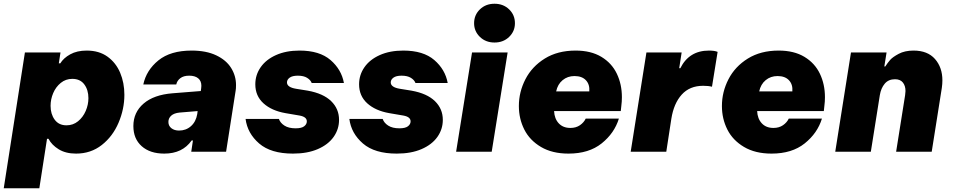

<svg xmlns="http://www.w3.org/2000/svg" viewBox="-32 -810 5086 1025"><path d="M-12 195 101 -530H291L282 -472H290Q307 -500 343 -520Q379 -540 431 -540Q497 -540 542 -507.5Q587 -475 609.5 -421.5Q632 -368 632 -304Q632 -228 601 -155Q570 -82 511.5 -36Q453 10 374 10Q319 10 281.5 -13Q244 -36 227 -69H219L178 195ZM323 -141Q358 -141 384.5 -162.5Q411 -184 425.5 -217.5Q440 -251 440 -286Q440 -330 418 -359.5Q396 -389 354 -389Q319 -389 292.5 -367.5Q266 -346 252 -313Q238 -280 238 -245Q238 -201 260 -171Q282 -141 323 -141Z M1228 -356Q1228 -336 1226 -326L1175 0H989L998 -60H991Q942 10 845 10Q769 10 724.5 -29.5Q680 -69 680 -137Q680 -210 734.5 -257Q789 -304 889 -312L1040 -324L1042 -339Q1043 -344 1043 -352Q1043 -378 1026 -392Q1009 -406 978 -406Q948 -406 930.5 -392.5Q913 -379 909 -359H733Q749 -435 813.5 -487.5Q878 -540 991 -540Q1069 -540 1122.5 -514.5Q1176 -489 1202 -447Q1228 -405 1228 -356ZM1021 -201 1023 -217 926 -209Q897 -206 882 -192.5Q867 -179 867 -159Q867 -138 883 -125.5Q899 -113 924 -113Q961 -113 987.5 -136.5Q1014 -160 1021 -201Z M1279 -175H1457Q1464 -154 1486.5 -139.5Q1509 -125 1546 -125Q1578 -125 1592 -136Q1606 -147 1606 -162Q1606 -186 1568 -193L1492 -206Q1418 -219 1374.5 -258.5Q1331 -298 1331 -360Q1331 -410 1359.5 -451Q1388 -492 1441.5 -516Q1495 -540 1567 -540Q1674 -540 1732.5 -489.5Q1791 -439 1804 -367H1632Q1626 -383 1607.5 -394.5Q1589 -406 1558 -406Q1529 -406 1514.5 -395.5Q1500 -385 1500 -370Q1500 -344 1549 -336L1611 -326Q1694 -311 1736 -270Q1778 -229 1778 -170Q1778 -120 1749 -79Q1720 -38 1664.5 -14Q1609 10 1532 10Q1414 10 1351.5 -44Q1289 -98 1279 -175Z M1833 -175H2011Q2018 -154 2040.5 -139.5Q2063 -125 2100 -125Q2132 -125 2146 -136Q2160 -147 2160 -162Q2160 -186 2122 -193L2046 -206Q1972 -219 1928.5 -258.5Q1885 -298 1885 -360Q1885 -410 1913.5 -451Q1942 -492 1995.5 -516Q2049 -540 2121 -540Q2228 -540 2286.5 -489.5Q2345 -439 2358 -367H2186Q2180 -383 2161.5 -394.5Q2143 -406 2112 -406Q2083 -406 2068.5 -395.5Q2054 -385 2054 -370Q2054 -344 2103 -336L2165 -326Q2248 -311 2290 -270Q2332 -229 2332 -170Q2332 -120 2303 -79Q2274 -38 2218.5 -14Q2163 10 2086 10Q1968 10 1905.5 -44Q1843 -98 1833 -175Z M2499 -686Q2499 -730 2530 -760Q2561 -790 2608 -790Q2655 -790 2686 -760Q2717 -730 2717 -686Q2717 -643 2686 -613Q2655 -583 2608 -583Q2561 -583 2530 -613Q2499 -643 2499 -686ZM2593 0H2403L2488 -530H2678Z M2738 -244Q2738 -319 2773 -387Q2808 -455 2876.5 -497.5Q2945 -540 3041 -540Q3123 -540 3178.5 -506.5Q3234 -473 3261 -416.5Q3288 -360 3288 -291Q3288 -268 3285 -245L3282 -217H2926Q2928 -176 2951 -151.5Q2974 -127 3013 -127Q3043 -127 3064 -141.5Q3085 -156 3095 -177H3272Q3248 -99 3180 -44.5Q3112 10 3003 10Q2916 10 2856 -25.5Q2796 -61 2767 -118.5Q2738 -176 2738 -244ZM3114 -322Q3117 -359 3096 -381.5Q3075 -404 3035 -404Q2998 -404 2971.5 -382Q2945 -360 2937 -322Z M3335 0 3419 -530H3607L3594 -446H3600Q3647 -540 3753 -540Q3783 -540 3799 -533L3769 -347Q3750 -352 3722 -352Q3650 -352 3607.5 -305Q3565 -258 3552 -176L3525 0Z M3822 -244Q3822 -319 3857 -387Q3892 -455 3960.5 -497.5Q4029 -540 4125 -540Q4207 -540 4262.5 -506.5Q4318 -473 4345 -416.5Q4372 -360 4372 -291Q4372 -268 4369 -245L4366 -217H4010Q4012 -176 4035 -151.5Q4058 -127 4097 -127Q4127 -127 4148 -141.5Q4169 -156 4179 -177H4356Q4332 -99 4264 -44.5Q4196 10 4087 10Q4000 10 3940 -25.5Q3880 -61 3851 -118.5Q3822 -176 3822 -244ZM4198 -322Q4201 -359 4180 -381.5Q4159 -404 4119 -404Q4082 -404 4055.5 -382Q4029 -360 4021 -322Z M4427 0 4511 -530H4701L4689 -455H4694Q4707 -475 4720 -490Q4733 -505 4765.5 -522.5Q4798 -540 4845 -540Q4920 -540 4959.5 -495Q4999 -450 4999 -381Q4999 -362 4996 -341L4942 0H4752L4800 -302Q4802 -316 4802 -324Q4802 -352 4788 -369.5Q4774 -387 4746 -387Q4711 -387 4691 -363Q4671 -339 4665 -302L4617 0Z"/></svg>

Font: Be Vietnam Black
Style: Italic
Weight: 900
Italic angle: -9°
Designer: Lam Bao; Tony Le; Vietanh Nguyen
Foundry: Yellow Type Foundry
Version: Version 5.000